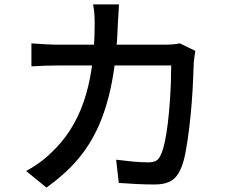

<svg xmlns="http://www.w3.org/2000/svg" viewBox="-20 -813 1040 868"><path d="M518 -793Q517 -776 515.5 -751.5Q514 -727 513 -709Q508 -557 486 -442.5Q464 -328 424.5 -240.5Q385 -153 326.5 -86.5Q268 -20 190 35L98 -40Q125 -54 156 -76Q187 -98 213 -124Q261 -169 297 -225Q333 -281 357.5 -350.5Q382 -420 395 -508.5Q408 -597 408 -707Q408 -718 407.5 -734Q407 -750 405 -766Q403 -782 401 -793ZM863 -583Q861 -570 859 -556Q857 -542 856 -532Q855 -502 853 -453Q851 -404 846.5 -346Q842 -288 835 -231Q828 -174 819 -125.5Q810 -77 796 -47Q781 -12 753.5 4.5Q726 21 680 21Q640 21 597.5 19Q555 17 517 14L505 -91Q544 -86 581.5 -82.5Q619 -79 650 -79Q673 -79 686 -86.5Q699 -94 707 -113Q717 -134 725 -171.5Q733 -209 738.5 -254.5Q744 -300 747.5 -348.5Q751 -397 752.5 -440.5Q754 -484 754 -517H244Q216 -517 183.5 -516Q151 -515 122 -513V-617Q151 -615 183 -613Q215 -611 244 -611H724Q744 -611 761 -612.5Q778 -614 793 -617Z"/></svg>

Font: Noto Sans SC Thin Medium
Style: Regular
Weight: 500
Version: Version 2.004-H2;hotconv 1.0.118;makeotfexe 2.5.65603